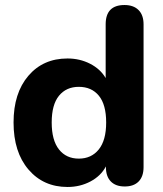

<svg xmlns="http://www.w3.org/2000/svg" viewBox="-20 -734 650 765"><path d="M249 11Q153 11 93.5 -58.5Q34 -128 34 -246Q34 -363 93 -432Q152 -501 249 -501Q298 -501 339 -480Q380 -459 401 -423V-637Q401 -714 476 -714Q512 -714 532 -694Q552 -674 552 -637V-68Q552 -31 532.5 -11Q513 9 477 9Q441 9 421.5 -11Q402 -31 402 -68V-71Q382 -33 340.5 -11Q299 11 249 11ZM294 -388Q244 -388 215 -352.5Q186 -317 186 -246Q186 -175 215 -138.5Q244 -102 294 -102Q344 -102 373.5 -138.5Q403 -175 403 -246Q403 -317 374 -352.5Q345 -388 294 -388Z"/></svg>

Font: Nunito ExtraBold
Style: Regular
Weight: 800
Designer: Vernon Adams
Foundry: Vernon Adams
Version: Version 3.602